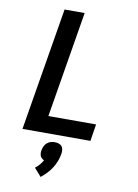

<svg xmlns="http://www.w3.org/2000/svg" viewBox="-105 -803 810 1130"><g transform="rotate(10 300.0 -237.5)"><path d="M65 0 187 -735H307L202 -101H487L471 0ZM219 260 177 212Q191 201 202.5 188Q214 175 222 160Q215 157 208.5 151.5Q202 146 199 138.5Q196 131 195.5 122Q195 113 197 104Q199 92 204.5 80Q210 68 220 59.5Q230 51 242 47.5Q254 44 266 44Q278 44 289.5 47.5Q301 51 308 59.5Q315 68 316.5 80Q318 92 316 104Q313 126 304.5 148Q296 170 283.5 190Q271 210 254.5 227.5Q238 245 219 260Z"/></g></svg>

Font: Zed Sans Extended
Style: Bold Italic
Weight: 700
Width: 7
Italic angle: -9°
Designer: Belleve Invis
Foundry: Belleve Invis
Version: Version 1.0.0; ttfautohint (v1.8.4)